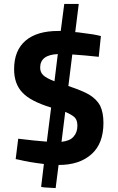

<svg xmlns="http://www.w3.org/2000/svg" viewBox="-20 -830 600 980"><path d="M264 130 279 12H280Q386 12 447 -43Q508 -97 508 -203Q508 -255 491 -291Q473 -324 435 -347Q403 -366 329 -391L349 -552Q410 -548 484 -540L495 -646L478 -650Q457 -655 422 -659Q413 -660 400 -662Q387 -664 378.5 -665Q370 -666 364 -666L382 -810H308L290 -672H277Q169 -672 111 -623Q52 -573 52 -477Q52 -401 95 -357Q136 -313 241 -281L219 -107Q153 -112 73 -122L60 -18L80 -14Q128 -2 204 7L190 123Q190 127 264 130ZM275 -554 258 -415Q215 -432 201 -446Q185 -461 185 -485Q185 -550 275 -554ZM294 -106 313 -259Q348 -244 362 -230Q375 -216 375 -188Q375 -154 355 -132Q337 -111 294 -106Z"/></svg>

Font: Online Auction - Bold
Style: Bold
Weight: 500
Designer: Mohamed Mostafa, the designer of Online Auction
Foundry: Kief Type Foundry
Version: ""